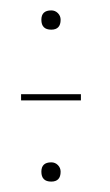

<svg xmlns="http://www.w3.org/2000/svg" viewBox="-20 -426 212 369"><path d="M20.5 -233V-245H135.5V-233ZM78.5 -369Q59.5 -369 59.5 -388Q59.5 -406 78.5 -406Q86 -406 91.2 -400.8Q96.5 -395.5 96.5 -388Q96.5 -369 78.5 -369ZM78.5 -77Q59.5 -77 59.5 -96Q59.5 -114 78.5 -114Q86 -114 91.2 -108.8Q96.5 -103.5 96.5 -96Q96.5 -77 78.5 -77Z"/></svg>

Font: Anybody ExtraExpanded Thin
Style: Regular
Weight: 100
Width: 8
Designer: Tyler Finck
Foundry: Etcetera Type Company
Version: Version 1.010; ttfautohint (v1.8.3) -l 8 -r 50 -G 200 -x 14 